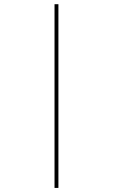

<svg xmlns="http://www.w3.org/2000/svg" viewBox="-20 -712 540 918"><path d="M259.3 186.5H240.7V-691.9H259.3Z"/></svg>

Font: Bacasime Antique
Style: Regular
Weight: 400
Designer: The DocRepair Project, Claus Eggers Sørensen
Foundry: Google
Version: Version 2.000